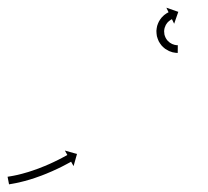

<svg xmlns="http://www.w3.org/2000/svg" viewBox="-24 -496 541 499"><path d="M0.2 -37.4C-1.3 -37.1 -2.8 -36.9 -4.3 -36.6L-0.5 -16.9C0.8 -17.2 2 -17.4 3.3 -17.6L3.3 -17.6L3.3 -17.6C5 -17.9 6.8 -18.2 8.5 -18.5C8.5 -18.5 8.5 -18.5 8.6 -18.5C8.6 -18.5 8.6 -18.5 8.6 -18.5C11.3 -18.9 13.9 -19.4 16.6 -20C16.6 -20 16.6 -20 16.7 -20C16.7 -20 16.7 -20 16.7 -20C20.2 -20.7 23.7 -21.5 27.1 -22.2C27.1 -22.2 27.2 -22.3 27.2 -22.3C27.2 -22.3 27.2 -22.3 27.2 -22.3C31.4 -23.3 35.5 -24.3 39.6 -25.4C39.6 -25.4 39.6 -25.4 39.6 -25.4C39.7 -25.4 39.7 -25.4 39.7 -25.4C44.3 -26.6 48.8 -27.9 53.4 -29.3C53.4 -29.3 53.4 -29.3 53.4 -29.3C53.5 -29.3 53.5 -29.3 53.5 -29.3C58.4 -30.8 63.2 -32.4 68.1 -34C68.1 -34 68.1 -34 68.1 -34C68.1 -34 68.2 -34.1 68.2 -34.1C73.2 -35.8 78.1 -37.6 83.1 -39.4C83.1 -39.4 83.1 -39.4 83.1 -39.4C83.2 -39.4 83.2 -39.4 83.2 -39.4C88.1 -41.3 93 -43.3 97.9 -45.2C97.9 -45.2 98 -45.2 98 -45.3C98 -45.3 98 -45.3 98 -45.3C102.8 -47.3 107.5 -49.3 112.2 -51.3C112.2 -51.3 112.2 -51.3 112.2 -51.4C112.3 -51.4 112.3 -51.4 112.3 -51.4C116.7 -53.3 121 -55.3 125.4 -57.4C125.4 -57.4 125.4 -57.4 125.4 -57.4C125.4 -57.4 125.4 -57.4 125.4 -57.4C129.3 -59.3 133.2 -61.2 137.1 -63.1C137.1 -63.1 137.1 -63.1 137.1 -63.1C137.1 -63.1 137.1 -63.1 137.1 -63.1C140.4 -64.8 143.6 -66.5 146.8 -68.2C146.8 -68.2 146.8 -68.2 146.9 -68.2C146.9 -68.2 146.9 -68.2 146.9 -68.2C149.4 -69.5 151.8 -70.8 154.3 -72.2L154.3 -72.2L154.4 -72.2C155.9 -73.1 157.5 -73.9 159.1 -74.8L159.1 -74.8L159.1 -74.8C159.7 -75.1 160.2 -75.4 160.8 -75.8L167.2 -64.3L176.1 -95.8L144.6 -104.7L151 -93.2C150.5 -92.9 149.9 -92.6 149.4 -92.3L149.4 -92.3L149.4 -92.3C147.8 -91.4 146.3 -90.6 144.7 -89.7L144.8 -89.7L144.8 -89.7C142.4 -88.4 139.9 -87.1 137.5 -85.9C137.5 -85.9 137.5 -85.9 137.5 -85.9C137.5 -85.9 137.6 -85.9 137.6 -85.9C134.4 -84.2 131.2 -82.6 128.1 -81C128.1 -81 128.1 -81 128.1 -81C128.1 -81 128.1 -81 128.1 -81C124.4 -79.1 120.6 -77.3 116.8 -75.5C116.8 -75.5 116.8 -75.5 116.8 -75.5C116.8 -75.5 116.9 -75.5 116.9 -75.5C112.6 -73.5 108.3 -71.5 104.1 -69.6C104.1 -69.6 104.1 -69.6 104.1 -69.6C104.1 -69.6 104.1 -69.6 104.1 -69.6C99.6 -67.6 95 -65.7 90.3 -63.7C90.3 -63.7 90.4 -63.7 90.4 -63.8C90.4 -63.8 90.4 -63.8 90.4 -63.8C85.7 -61.8 80.9 -60 76 -58.1C76 -58.1 76.1 -58.1 76.1 -58.1C76.1 -58.1 76.1 -58.1 76.1 -58.1C71.3 -56.4 66.5 -54.6 61.6 -53C61.6 -53 61.7 -53 61.7 -53C61.7 -53 61.7 -53 61.7 -53C57 -51.4 52.3 -49.9 47.6 -48.4C47.6 -48.4 47.6 -48.4 47.6 -48.5C47.7 -48.5 47.7 -48.5 47.7 -48.5C43.3 -47.2 38.8 -45.9 34.4 -44.7C34.4 -44.7 34.4 -44.7 34.5 -44.7C34.5 -44.7 34.5 -44.7 34.5 -44.7C30.6 -43.7 26.6 -42.7 22.6 -41.7C22.6 -41.7 22.6 -41.7 22.7 -41.7C22.7 -41.7 22.7 -41.7 22.7 -41.7C19.4 -41 16 -40.3 12.7 -39.6C12.7 -39.6 12.7 -39.6 12.7 -39.6C12.8 -39.6 12.8 -39.6 12.8 -39.6C10.3 -39.1 7.7 -38.6 5.1 -38.2C5.1 -38.2 5.2 -38.2 5.2 -38.2C5.2 -38.2 5.2 -38.2 5.2 -38.2C3.6 -37.9 1.9 -37.6 0.2 -37.4L0.2 -37.4ZM436.5 -358.5C436.9 -358.5 437.4 -358.5 437.9 -358.5L438.1 -378.5C437.7 -378.5 437.3 -378.5 436.8 -378.5C436.8 -378.5 436.9 -378.5 436.9 -378.5C437 -378.5 437 -378.5 437 -378.5C435.9 -378.6 434.9 -378.6 433.8 -378.7C433.8 -378.7 433.9 -378.7 433.9 -378.7C434 -378.7 434.1 -378.7 434.1 -378.7C432.4 -378.9 430.7 -379.3 429.1 -379.6C429.1 -379.6 429.2 -379.6 429.3 -379.6C429.4 -379.5 429.6 -379.5 429.6 -379.5C427.4 -380.1 425.3 -380.8 423.2 -381.7C423.2 -381.7 423.4 -381.6 423.5 -381.6C423.6 -381.5 423.8 -381.4 423.8 -381.4C421.4 -382.6 419.1 -383.9 416.9 -385.4C416.9 -385.4 417 -385.3 417.2 -385.2C417.3 -385.1 417.5 -385 417.5 -385C415.2 -386.8 413 -388.8 411 -390.9C411 -390.9 411.1 -390.8 411.2 -390.6C411.3 -390.5 411.5 -390.3 411.5 -390.3C409.5 -392.8 407.7 -395.4 406.2 -398.2C406.2 -398.2 406.3 -398 406.4 -397.8C406.5 -397.6 406.6 -397.5 406.6 -397.5C405.2 -400.4 404.1 -403.5 403.2 -406.7C403.2 -406.7 403.3 -406.4 403.3 -406.2C403.4 -406 403.4 -405.8 403.4 -405.8C402.9 -409 402.6 -412.2 402.5 -415.4C402.5 -415.4 402.5 -415.2 402.5 -415C402.5 -414.8 402.5 -414.6 402.5 -414.6C402.7 -417.8 403.2 -420.9 403.9 -423.9C403.9 -423.9 403.8 -423.7 403.8 -423.5C403.7 -423.3 403.7 -423.1 403.7 -423.1C404.6 -426 405.7 -428.7 407 -431.4C407 -431.4 406.9 -431.2 406.8 -431C406.7 -430.9 406.6 -430.7 406.6 -430.7C408 -433 409.5 -435.2 411.1 -437.3C411.1 -437.3 411 -437.2 410.9 -437C410.8 -436.9 410.7 -436.8 410.7 -436.8C412.2 -438.4 413.8 -440 415.5 -441.5C415.5 -441.5 415.4 -441.4 415.3 -441.3C415.2 -441.3 415.1 -441.2 415.1 -441.2C416.5 -442.2 417.9 -443.3 419.3 -444.2C419.3 -444.2 419.2 -444.2 419.1 -444.1C419.1 -444.1 419 -444 419 -444C419.9 -444.6 420.9 -445.1 421.9 -445.7C421.9 -445.7 421.8 -445.6 421.8 -445.6C421.8 -445.6 421.7 -445.6 421.7 -445.6C422.1 -445.8 422.5 -446 422.9 -446.1L428.6 -434.3L439.4 -465.2L408.4 -476L414.1 -464.1C413.7 -463.9 413.2 -463.7 412.8 -463.5C412.8 -463.5 412.8 -463.5 412.7 -463.4C412.7 -463.4 412.6 -463.4 412.6 -463.4C411.3 -462.7 410 -461.9 408.7 -461.2C408.7 -461.2 408.6 -461.1 408.6 -461.1C408.5 -461 408.4 -461 408.4 -461C406.4 -459.7 404.6 -458.3 402.7 -456.9C402.7 -456.9 402.6 -456.8 402.5 -456.7C402.4 -456.7 402.3 -456.6 402.3 -456.6C400.1 -454.6 397.9 -452.5 395.9 -450.2C395.9 -450.2 395.8 -450.1 395.7 -450C395.6 -449.9 395.5 -449.7 395.5 -449.7C393.3 -447 391.3 -444 389.5 -440.9C389.5 -440.9 389.4 -440.8 389.3 -440.6C389.2 -440.5 389.1 -440.3 389.1 -440.3C387.3 -436.7 385.8 -433 384.6 -429.2C384.6 -429.2 384.6 -429 384.5 -428.9C384.5 -428.7 384.4 -428.5 384.4 -428.5C383.5 -424.4 382.8 -420.2 382.5 -416C382.5 -416 382.5 -415.8 382.5 -415.6C382.5 -415.4 382.5 -415.2 382.5 -415.2C382.6 -410.9 383 -406.6 383.7 -402.3C383.7 -402.3 383.8 -402.1 383.8 -401.9C383.9 -401.7 383.9 -401.5 383.9 -401.5C385.1 -397.3 386.5 -393.1 388.4 -389.1C388.4 -389.1 388.5 -388.9 388.6 -388.7C388.7 -388.6 388.7 -388.4 388.7 -388.4C390.8 -384.7 393.2 -381.1 395.9 -377.8C395.9 -377.8 396 -377.7 396.1 -377.5C396.3 -377.4 396.4 -377.2 396.4 -377.2C399.1 -374.3 402.1 -371.6 405.2 -369.2C405.2 -369.2 405.4 -369.1 405.5 -369C405.7 -368.9 405.8 -368.8 405.8 -368.8C408.8 -366.8 411.9 -365 415.1 -363.4C415.1 -363.4 415.2 -363.4 415.4 -363.3C415.5 -363.2 415.7 -363.2 415.7 -363.2C418.4 -362 421.3 -361 424.2 -360.2C424.2 -360.2 424.3 -360.2 424.5 -360.2C424.6 -360.1 424.7 -360.1 424.7 -360.1C427 -359.6 429.2 -359.2 431.5 -358.9C431.5 -358.9 431.6 -358.9 431.7 -358.9C431.8 -358.8 431.9 -358.8 431.9 -358.8C433.3 -358.7 434.8 -358.6 436.3 -358.5C436.3 -358.5 436.3 -358.5 436.4 -358.5C436.4 -358.5 436.5 -358.5 436.5 -358.5Z"/></svg>

Font: FRB American Cursive Just Arrows Extrabold
Style: Bold Italic
Weight: 800
Italic angle: -25°
Version: Version 2.0;Modular Font Editor K font №1